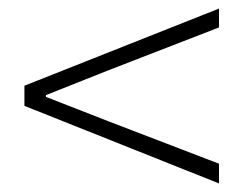

<svg xmlns="http://www.w3.org/2000/svg" viewBox="-20 -590 568 448"><path d="M491 -162 37 -343V-390L491 -570V-526L233 -426L87 -368V-364L233 -307L491 -208Z"/></svg>

Font: Noto Sans HK Thin ExtraLight
Style: Regular
Weight: 250
Version: Version 2.004-H2;hotconv 1.0.118;makeotfexe 2.5.65603